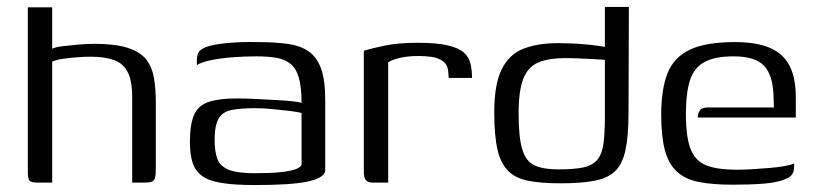

<svg xmlns="http://www.w3.org/2000/svg" viewBox="-20 -525 2342 552"><path d="M89 0Q69 0 64.5 -6Q60 -12 60 -31V-504H130V-385Q141 -390 162.5 -392.5Q184 -395 207.5 -397Q231 -399 251 -399Q311 -399 347 -387.5Q383 -376 400 -354.5Q417 -333 422.5 -301.5Q428 -270 428 -230V-39Q428 -22 425.5 -13.5Q423 -5 416 -2.5Q409 0 395 0H360V-246Q360 -294 346.5 -319Q333 -344 306 -353Q279 -362 240 -362Q225 -362 203.5 -360.5Q182 -359 161.5 -356Q141 -353 130 -348V0Z M713 7Q654 7 617 1Q580 -5 560.5 -19.5Q541 -34 533.5 -58Q526 -82 526 -117Q526 -168 538 -195Q550 -222 580 -232Q610 -242 660 -242Q685 -242 714.5 -240.5Q744 -239 771.5 -237.5Q799 -236 819.5 -234Q840 -232 847 -229Q847 -275 839 -302Q831 -329 814.5 -342Q798 -355 773.5 -359Q749 -363 717 -363Q684 -363 650.5 -360.5Q617 -358 589 -352.5Q561 -347 546 -338V-353Q546 -374 558.5 -382.5Q571 -391 587 -394Q606 -399 642.5 -402Q679 -405 719 -404Q770 -404 806.5 -399Q843 -394 867 -377.5Q891 -361 903 -328Q915 -295 915 -238V-32Q909 -12 862 -2.5Q815 7 713 7ZM713 -27Q759 -27 786.5 -30Q814 -33 828.5 -38Q843 -43 847 -51V-200Q838 -203 813.5 -206Q789 -209 762 -211.5Q735 -214 716 -214Q673 -214 646.5 -209Q620 -204 608.5 -184Q597 -164 597 -122Q597 -89 605 -68Q613 -47 637.5 -37Q662 -27 713 -27Z M1096 0H1052Q1039 0 1032.5 -6.5Q1026 -13 1026 -31V-379Q1048 -386 1086.5 -394Q1125 -402 1182 -402Q1236 -402 1267.5 -394.5Q1299 -387 1313.5 -374Q1328 -361 1332.5 -342.5Q1337 -324 1337 -301H1270L1269 -315Q1268 -338 1254 -348.5Q1240 -359 1221 -361.5Q1202 -364 1183 -364Q1154 -364 1131.5 -359Q1109 -354 1096 -346Z M1401 -202Q1401 -283 1422.5 -326Q1444 -369 1485 -385Q1526 -401 1585 -401Q1602 -401 1625.5 -400Q1649 -399 1673 -396.5Q1697 -394 1715 -391Q1733 -388 1740 -385L1719 -375V-505H1788L1787 -201Q1787 -133 1778 -92.5Q1769 -52 1747.5 -32Q1726 -12 1687.5 -5Q1649 2 1591 2Q1537 2 1500 -5Q1463 -12 1441.5 -33Q1420 -54 1410.5 -94Q1401 -134 1401 -202ZM1585 -38Q1630 -38 1656.5 -43.5Q1683 -49 1697 -65.5Q1711 -82 1715 -112Q1719 -142 1719 -191V-353Q1708 -354 1687.5 -355Q1667 -356 1645 -357Q1623 -358 1606 -358Q1558 -358 1528 -345.5Q1498 -333 1484.5 -298.5Q1471 -264 1471 -199Q1471 -130 1481.5 -95.5Q1492 -61 1517 -49.5Q1542 -38 1585 -38Z M2086 6Q2028 6 1988.5 -2Q1949 -10 1925.5 -32Q1902 -54 1891.5 -93.5Q1881 -133 1881 -196Q1881 -268 1899 -314Q1917 -360 1963 -382Q2009 -404 2092 -404Q2156 -404 2194.5 -387Q2233 -370 2250.5 -335Q2268 -300 2268 -244V-187H1986Q1986 -199 1992 -207.5Q1998 -216 2014 -216H2205L2204 -245Q2203 -307 2177.5 -335Q2152 -363 2089 -363Q2036 -363 2006 -347Q1976 -331 1964 -295Q1952 -259 1952 -197Q1952 -131 1965.5 -96.5Q1979 -62 2011 -49.5Q2043 -37 2098 -37Q2117 -37 2141.5 -38.5Q2166 -40 2191 -42Q2216 -44 2235.5 -47.5Q2255 -51 2263 -55V-43Q2263 -33 2257.5 -24Q2252 -15 2235 -9Q2213 0 2175.5 3Q2138 6 2086 6Z"/></svg>

Font: Genos Thin
Style: Regular
Weight: 400
Version: Version 1.010